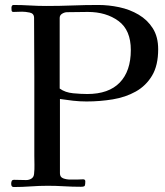

<svg xmlns="http://www.w3.org/2000/svg" viewBox="-20 -753 664 772"><path d="M506 -552Q506 -632 456.5 -668.5Q407 -705 333 -705Q313 -705 292 -704.5Q271 -704 250 -704Q240 -704 230 -698Q220 -692 220 -681V-397Q242 -381 274 -378Q306 -375 331 -375Q417 -375 461.5 -421Q506 -467 506 -552ZM616 -555Q616 -490 591.5 -449Q567 -408 526 -385Q485 -362 433.5 -353.5Q382 -345 328 -345Q301 -345 274 -348Q247 -351 221 -355V-56Q221 -41 234 -36Q247 -31 263 -31Q279 -31 289 -31Q295 -31 301.5 -31.5Q308 -32 314 -32Q323 -32 323 -24Q323 -11 321 -6.5Q319 -2 305 -2Q271 -2 238 -4Q205 -6 172 -6Q138 -6 103.5 -3.5Q69 -1 35 -1Q25 -1 25 -14Q25 -20 27 -25Q29 -30 37 -30Q49 -30 61 -29.5Q73 -29 85 -29Q97 -29 106.5 -35Q116 -41 117 -54Q119 -72 118.5 -90.5Q118 -109 118 -127Q118 -163 118 -199.5Q118 -236 118 -272V-447Q118 -506 117.5 -564.5Q117 -623 117 -681Q117 -699 99.5 -702.5Q82 -706 69 -706Q60 -706 51 -705.5Q42 -705 34 -705Q27 -705 26.5 -711.5Q26 -718 26 -722Q26 -726 28 -729.5Q30 -733 34 -733Q67 -733 100 -731Q133 -729 167 -729Q219 -729 271 -731Q323 -733 375 -733Q417 -733 459.5 -724Q502 -715 537.5 -694Q573 -673 594.5 -639Q616 -605 616 -555Z"/></svg>

Font: Kaisei Opti
Style: Regular
Weight: 400
Designer: Font-Kai, 金井和夫
Foundry: KAZUO KANAI
Version: Version 5.003